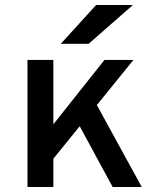

<svg xmlns="http://www.w3.org/2000/svg" viewBox="-20 -752 656 772"><path d="M157 -67.5V-205L400 -511H516.5ZM90.5 0V-511H194.5V0ZM433 0 278.5 -285 347 -370.5 550 0ZM224.5 -576 366.5 -732H514.5L336.5 -576Z"/></svg>

Font: Overpass Mono SemiBold
Style: Regular
Weight: 600
Monospace: yes
Designer: Delve Withrington, Dave Bailey
Foundry: Delve Fonts LLC
Version: Version 4.000